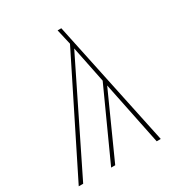

<svg xmlns="http://www.w3.org/2000/svg" viewBox="-173 -790 835 898"><g transform="rotate(-30 245.0 -340.5)"><path d="M434 0H412L342 -342L188 0H166L335 -372L295 -569L15 0H-9L289 -598L270 -681H290Z"/></g></svg>

Font: Fira Sans Condensed Thin
Style: Italic
Weight: 250
Width: 3
Italic angle: -8°
Designer: Carrois Corporate & Edenspiekermann AG
Foundry: Carrois Corporate GbR & Edenspiekermann AG
Version: Version 4.203